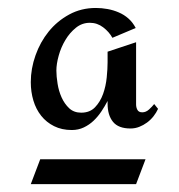

<svg xmlns="http://www.w3.org/2000/svg" viewBox="-20 -717 453 487"><path d="M380.9 -440.9Q376.5 -431.2 369.4 -422.1Q362.3 -413.1 353 -406.2Q343.8 -399.4 333.3 -395.3Q322.8 -391.1 311 -391.1Q280.3 -391.1 266.6 -408Q252.9 -424.8 252.9 -454.1V-460.9Q246.1 -447.8 237.3 -434.6Q228.5 -421.4 217.5 -410.9Q206.5 -400.4 192.6 -393.8Q178.7 -387.2 162.1 -387.2Q136.7 -387.2 117.2 -397Q97.7 -406.7 84.5 -423.3Q71.3 -439.9 64.7 -461.9Q58.1 -483.9 58.1 -508.8Q58.1 -543 70.1 -576.7Q82 -610.4 103.5 -637Q125 -663.6 155.5 -680.2Q186 -696.8 223.1 -696.8Q237.8 -696.8 252.7 -694.1Q267.6 -691.4 281.2 -685.5Q294.9 -679.7 305.9 -669.9Q316.9 -660.2 324.2 -646L265.1 -621.1Q256.8 -636.2 241.7 -647.7Q226.6 -659.2 208 -659.2Q188 -659.2 172.4 -646.5Q156.7 -633.8 145.8 -615.5Q134.8 -597.2 128.9 -575.9Q123 -554.7 123 -538.1Q123 -523.4 126 -504.9Q128.9 -486.3 136.2 -470Q143.6 -453.6 155.5 -442.4Q167.5 -431.2 186 -431.2Q208 -431.2 221.2 -445.1Q234.4 -459 241.5 -478.8Q248.5 -498.5 250.7 -520.5Q252.9 -542.5 252.9 -559.1V-585.9L325.2 -609.9V-452.1Q325.2 -444.3 328.6 -438.2Q332 -432.1 340.8 -432.1Q350.1 -432.1 357.9 -439.2Q365.7 -446.3 371.1 -453.1ZM349.1 -313 325.2 -250H58.1L82 -313Z"/></svg>

Font: Redressed
Style: Regular
Weight: 400
Designer: Astigmatic (AOETI)
Foundry: Astigmatic (AOETI)
Version: Version 1.001